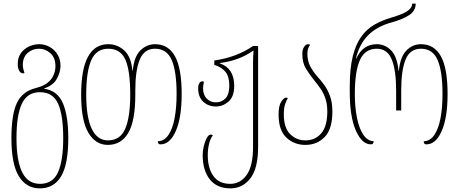

<svg xmlns="http://www.w3.org/2000/svg" viewBox="-20 -790 2539 1060"><path d="M200 250Q125 250 84 183Q43 116 43 -27Q43 -158 73.5 -222Q104 -286 178 -304Q234 -318 260 -350Q286 -382 286 -425Q286 -472 258 -496.5Q230 -521 196 -521Q159 -521 132.5 -497.5Q106 -474 106 -432Q106 -420 108.5 -410Q111 -400 115 -387Q111 -385 107 -385Q94 -385 86 -399.5Q78 -414 78 -436Q78 -473 95.5 -497Q113 -521 140.5 -533.5Q168 -546 196 -546Q228 -546 255 -530.5Q282 -515 298 -488.5Q314 -462 314 -428Q314 -391 293.5 -354.5Q273 -318 224 -302V-300Q297 -290 327 -220.5Q357 -151 357 -27Q357 118 317 184Q277 250 200 250ZM201 225Q272 225 300.5 160.5Q329 96 329 -27Q329 -155 300.5 -218Q272 -281 200 -281Q131 -281 101 -218Q71 -155 71 -27Q71 97 102.5 161Q134 225 201 225Z M575 10Q508 10 468 -57Q428 -124 428 -267Q428 -546 578 -546Q628 -546 666 -511.5Q704 -477 711 -400H713Q720 -477 755 -511.5Q790 -546 836 -546Q909 -546 946 -479.5Q983 -413 983 -271Q983 -140 950.5 -66.5Q918 7 866 7Q857 7 854 1Q851 -5 851 -10Q887 -11 910 -45Q933 -79 944 -137.5Q955 -196 955 -271Q955 -396 928 -458.5Q901 -521 836 -521Q776 -521 751.5 -461Q727 -401 727 -291V-267Q727 -122 688 -56Q649 10 575 10ZM576 -15Q644 -15 671.5 -79.5Q699 -144 699 -267Q699 -401 672 -461Q645 -521 578 -521Q512 -521 484 -458Q456 -395 456 -267Q456 -143 486.5 -79Q517 -15 576 -15Z M1252 250Q1178 250 1138.5 200.5Q1099 151 1099 66Q1099 41 1105.5 15Q1112 -11 1122 -29Q1132 -47 1144 -47Q1148 -47 1150.5 -46Q1153 -45 1155 -43Q1141 -24 1134 5.5Q1127 35 1127 66Q1127 138 1158 181.5Q1189 225 1251 225Q1307 225 1342 175.5Q1377 126 1377 20V-447Q1377 -479 1380 -510H1377Q1302 -456 1194 -442V-440Q1273 -413 1273 -316Q1273 -256 1241.5 -229Q1210 -202 1172 -202Q1131 -202 1102.5 -228Q1074 -254 1074 -303Q1074 -320 1080.5 -330.5Q1087 -341 1097 -341Q1100 -341 1106 -339Q1104 -329 1102.5 -320.5Q1101 -312 1101 -303Q1101 -266 1121.5 -245.5Q1142 -225 1172 -225Q1204 -225 1225 -247Q1246 -269 1246 -317Q1246 -367 1225 -393Q1204 -419 1163 -432V-456Q1225 -465 1278.5 -485Q1332 -505 1377 -536H1405V20Q1405 140 1362 195Q1319 250 1252 250Z M1666 10Q1604 10 1561 -30.5Q1518 -71 1518 -158Q1518 -206 1532.5 -228.5Q1547 -251 1560 -251Q1565 -251 1569 -248Q1561 -235 1554 -215Q1547 -195 1547 -158Q1547 -84 1582 -49.5Q1617 -15 1666 -15Q1720 -15 1753.5 -54Q1787 -93 1787 -174Q1787 -217 1776 -248Q1765 -279 1747.5 -303.5Q1730 -328 1712 -350Q1688 -380 1668.5 -412Q1649 -444 1649 -493Q1649 -516 1658.5 -531Q1668 -546 1681 -546Q1688 -546 1692 -542Q1686 -535 1681.5 -522.5Q1677 -510 1677 -494Q1677 -455 1691.5 -426.5Q1706 -398 1731 -369Q1750 -348 1769 -322.5Q1788 -297 1801.5 -261Q1815 -225 1815 -174Q1815 -77 1772.5 -33.5Q1730 10 1666 10Z M2028 7Q1978 7 1944.5 -69.5Q1911 -146 1911 -281V-313Q1911 -412 1927.5 -478.5Q1944 -545 1974 -587Q2004 -629 2046.5 -653.5Q2089 -678 2141 -693Q2168 -701 2194 -711Q2220 -721 2237.5 -735.5Q2255 -750 2256 -770H2275Q2275 -730 2239 -706.5Q2203 -683 2141 -666Q2061 -644 2012.5 -595.5Q1964 -547 1945 -467H1947Q1983 -546 2060 -546Q2106 -546 2139.5 -511.5Q2173 -477 2180 -400H2182Q2190 -477 2224 -511.5Q2258 -546 2304 -546Q2377 -546 2414 -479.5Q2451 -413 2451 -271Q2451 -140 2418.5 -66.5Q2386 7 2334 7Q2325 7 2322 1Q2319 -5 2319 -10Q2355 -11 2378 -45Q2401 -79 2412 -137.5Q2423 -196 2423 -271Q2423 -396 2396 -458.5Q2369 -521 2304 -521Q2243 -521 2219 -461Q2195 -401 2195 -291V-180H2167V-291Q2167 -401 2143 -461Q2119 -521 2060 -521Q1995 -521 1967 -458.5Q1939 -396 1939 -271Q1939 -197 1951 -138.5Q1963 -80 1986 -46Q2009 -12 2043 -10Q2043 -3 2039.5 2Q2036 7 2028 7Z"/></svg>

Font: Noto Serif Georgian ExtraCondensed Thin
Style: Regular
Weight: 100
Width: 2
Designer: Monotype Design Team, Akaki Razmadze
Foundry: Google LLC
Version: Version 2.003; ttfautohint (v1.8.4.7-5d5b)